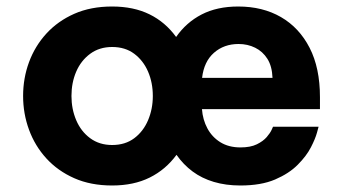

<svg xmlns="http://www.w3.org/2000/svg" viewBox="-20 -560 1054 590"><path d="M324.6 10Q258.8 10 208.2 -12.4Q157.6 -34.8 122.5 -73.2Q87.4 -111.6 69.2 -161.2Q51 -210.8 51 -265Q51 -319.8 69.2 -369.1Q87.4 -418.4 122.5 -456.8Q157.6 -495.2 208.2 -517.6Q258.8 -540 324.6 -540Q390.4 -540 439.2 -516.1Q488 -492.2 521.2 -446.4Q552.4 -491.2 599.7 -515.6Q647 -540 712 -540Q787.2 -540 843.4 -507.5Q899.6 -475 931.4 -413.1Q963.2 -351.2 963.2 -261.6V-224.6H600.6Q603 -192.2 617.3 -165.5Q631.6 -138.8 657.2 -122.9Q682.8 -107 719 -107Q749.8 -107 769.3 -116.6Q788.8 -126.2 799.6 -138.8Q810.4 -151.4 814.7 -161Q819 -170.6 819 -170.6H959Q959 -170.6 954 -152.2Q949 -133.8 935.4 -107.3Q921.8 -80.8 895 -53.8Q868.2 -26.8 825.3 -8.4Q782.4 10 718.4 10Q674 10 637.1 -1Q600.2 -12 571.8 -33.1Q543.4 -54.2 522.4 -84.2Q489.2 -38.8 440.1 -14.4Q391 10 324.6 10ZM324.6 -114.4Q364.8 -114.4 392.6 -135.3Q420.4 -156.2 435 -190.6Q449.6 -225 449.6 -265Q449.6 -306 435 -339.9Q420.4 -373.8 392.6 -394.7Q364.8 -415.6 324.6 -415.6Q285.4 -415.6 257.1 -394.7Q228.8 -373.8 214.2 -339.9Q199.6 -306 199.6 -265Q199.6 -225 214.2 -190.6Q228.8 -156.2 257.1 -135.3Q285.4 -114.4 324.6 -114.4ZM601 -320.8H817.4Q816 -356.6 801.7 -379.2Q787.4 -401.8 764.2 -413.3Q741 -424.8 713.2 -424.8Q668.2 -424.8 637.5 -397.8Q606.8 -370.8 601 -320.8Z"/></svg>

Font: Be Vietnam Pro Variable Thin
Style: Regular
Weight: 100
Designer: Lam Bao, Tony Le, Vietanh Nguyen
Foundry: Yellow Type Foundry
Version: Version 1.002